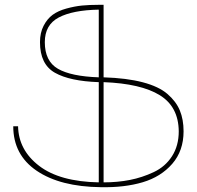

<svg xmlns="http://www.w3.org/2000/svg" viewBox="-20 -777 817 797"><path d="M742 -232Q742 -151 695 -97Q648 -43 572.5 -20.5Q497 2 398 0Q230 -2 132.5 -68Q35 -134 35 -253H55Q57 -154 142.5 -88.5Q228 -23 390 -20V-436Q270 -440 208 -475Q146 -510 146 -602Q146 -641 161 -670Q176 -699 198.5 -715.5Q221 -732 255.5 -741.5Q290 -751 320.5 -754Q351 -757 390 -757H410V-456Q506 -453 572.5 -435.5Q639 -418 675 -387Q711 -356 726.5 -318.5Q742 -281 742 -232ZM166 -602Q166 -523 220.5 -491.5Q275 -460 390 -456V-737Q282 -735 224 -704.5Q166 -674 166 -602ZM410 -20Q468 -20 519 -30Q570 -40 618 -62.5Q666 -85 694 -128.5Q722 -172 722 -232Q721 -334 643 -382Q565 -430 410 -436Z"/></svg>

Font: Montserrat arm Thin
Style: Regular
Weight: 250
Designer: Julieta Ulanovsky
Foundry: Julieta Ulanovsky
Version: Version 6.000;PS 006.000;hotconv 1.0.88;makeotf.lib2.5.64775